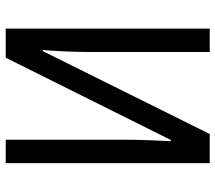

<svg xmlns="http://www.w3.org/2000/svg" viewBox="-61 -693 754 672"><g transform="rotate(-90 316.0 -357.0)"><path d="M81 0H183L473 -584H477C473 -537 470 -473 470 -422V0H552V-714H450L162 -136H158C161 -193 163 -252 163 -298V-714H81Z"/></g></svg>

Font: Noto Sans Condensed
Style: Regular
Weight: 400
Width: 3
Designer: Monotype Design Team
Foundry: Monotype Imaging Inc.
Version: Version 2.013